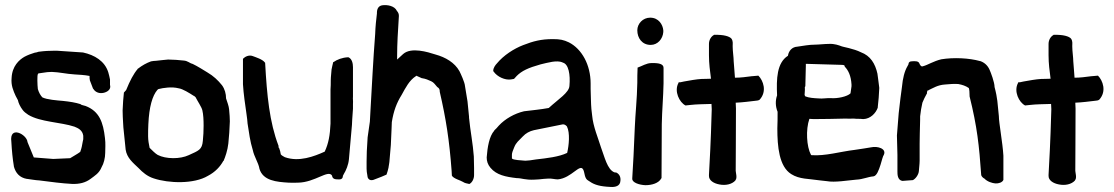

<svg xmlns="http://www.w3.org/2000/svg" viewBox="-20 -722 4417 761"><path d="M25 -160C27 -124 30 -93 35 -63V-62C42 -36 58 -18 86 -13H87C97 -12 124 -7 135 -7C182 -1 226 5 266 7C295 8 319 2 339 -13C356 -26 373 -35 383 -60C391 -73 397 -96 397 -116C397 -132 399 -153 396 -175C389 -237 374 -281 319 -302C313 -304 305 -305 300 -308V-309C278 -316 257 -319 230 -322C206 -324 166 -327 148 -336C141 -343 134 -355 130 -369C128 -386 127 -422 130 -428L131 -429V-430C131 -430 132 -430 132 -431C141 -432 153 -434 167 -436C173 -436 180 -437 185 -437C216 -436 242 -429 276 -427C292 -426 315 -425 335 -421V-415C335 -413 335 -410 336 -405V-404L349 -370H350C355 -360 368 -352 383 -353C399 -354 416 -363 417 -377C417 -379 417 -381 416 -386V-407C414 -417 412 -426 409 -436C395 -480 355 -504 309 -514L205 -521H197C177 -521 156 -520 134 -517H133C129 -515 123 -514 117 -513C104 -509 90 -504 77 -497C56 -485 28 -460 26 -413C23 -384 33 -362 42 -342L51 -325C53 -314 60 -299 70 -286C75 -279 83 -273 92 -267C140 -238 221 -238 275 -220C290 -214 307 -206 310 -184V-170C310 -169 309 -165 308 -161C304 -141 305 -140 298 -120C286 -111 272 -104 258 -95L191 -92L114 -98L89 -159C87 -189 16 -227 25 -160Z M466 -284C466 -268 467 -252 468 -234L469 -217L476 -149C477 -142 477 -137 478 -129C483 -96 507 -77 529 -56C545 -39 564 -23 589 -15C649 5 749 8 804 -25C833 -40 853 -62 865 -84H866C873 -100 882 -126 885 -153C888 -181 890 -211 891 -241C891 -253 890 -269 888 -289C887 -301 881 -317 876 -332C876 -350 871 -369 860 -384C844 -404 826 -421 802 -435C789 -443 762 -460 743 -469H742C733 -471 724 -481 708 -482C690 -484 666 -486 647 -486H646C629 -484 621 -484 598 -481C592 -481 585 -480 580 -479H579C560 -472 544 -463 527 -450H526V-449C509 -429 495 -402 480 -365L471 -355V-354C469 -336 467 -312 466 -284ZM567 -182C567 -198 567 -214 568 -230C571 -298 584 -343 604 -366C605 -367 607 -368 608 -369C628 -374 661 -379 688 -372C704 -370 731 -353 748 -342H749C752 -340 753 -339 755 -337C763 -321 779 -298 782 -285C786 -268 787 -247 787 -224C787 -203 786 -183 784 -164C781 -128 767 -125 728 -107C694 -91 638 -91 605 -108C596 -113 582 -127 573 -136C570 -150 567 -166 567 -182Z M943 -388C945 -352 952 -305 957 -270C959 -254 961 -242 961 -235V-234C967 -196 971 -162 982 -127C987 -102 1004 -77 1008 -55V-54C1022 -5 1077 -1 1124 2C1136 2 1148 3 1161 2C1229 1 1281 -51 1296 -26C1298 -10 1312 -11 1326 -11C1333 -11 1339 -15 1339 -25C1342 -30 1342 -31 1342 -31C1352 -47 1361 -69 1363 -91C1367 -136 1371 -182 1375 -227L1376 -248L1379 -291V-310C1380 -323 1378 -329 1379 -339V-456C1379 -471 1375 -489 1361 -495H1359C1337 -494 1316 -486 1302 -476L1300 -475V-473C1299 -467 1295 -454 1294 -446V-445C1294 -439 1291 -418 1291 -404C1291 -390 1291 -378 1290 -368V-232C1288 -186 1282 -153 1267 -121C1225 -102 1165 -79 1109 -99C1104 -102 1097 -105 1093 -110C1092 -118 1089 -129 1086 -136H1085C1084 -137 1084 -140 1084 -142V-144C1048 -238 1038 -344 1031 -471V-473L1030 -474C1021 -487 994 -495 981 -500C967 -505 952 -498 944 -490L943 -488Z M1433 -82C1433 -59 1432 -46 1436 -27C1436 -17 1442 -7 1454 -8C1458 -8 1460 -9 1465 -11C1487 -19 1501 -25 1512 -30C1515 -37 1518 -50 1520 -58V-59C1520 -61 1524 -79 1524 -88C1529 -139 1530 -154 1532 -212L1533 -238C1540 -282 1552 -314 1572 -346C1588 -375 1602 -403 1628 -420H1629L1630 -422C1635 -420 1647 -414 1652 -412H1653C1667 -410 1678 -405 1689 -400C1700 -395 1704 -387 1714 -376H1715C1720 -372 1723 -369 1723 -359V-358C1748 -250 1761 -166 1770 -45L1771 -26C1777 -14 1806 -7 1815 -1C1822 4 1830 5 1839 7H1841C1852 1 1859 -14 1859 -28V-56L1858 -102C1855 -148 1843 -212 1840 -247V-248C1839 -252 1839 -257 1839 -260L1833 -320L1823 -381C1822 -396 1806 -430 1801 -440C1782 -474 1746 -495 1706 -506C1675 -516 1610 -536 1578 -508C1567 -498 1560 -492 1554 -486V-501C1554 -546 1557 -596 1561 -659C1561 -668 1558 -673 1553 -679C1544 -699 1514 -704 1495 -701C1483 -699 1475 -691 1474 -674V-669C1471 -645 1468 -617 1467 -587C1459 -486 1454 -379 1448 -277L1446 -240C1443 -217 1440 -197 1437 -177V-176C1434 -136 1433 -105 1433 -82Z M1909 -98C1909 -84 1913 -70 1924 -57C1948 -28 1985 -21 2028 -16H2029C2048 -16 2062 -8 2098 -10C2122 -10 2149 -17 2172 -13C2179 -12 2185 -11 2191 -11C2246 -16 2279 -77 2292 -49C2298 -37 2296 -14 2312 -6C2330 7 2348 15 2385 18C2388 18 2395 19 2401 19C2418 20 2438 16 2439 -5C2441 -20 2435 -32 2423 -38L2415 -39C2387 -50 2376 -101 2362 -138C2351 -174 2331 -220 2327 -264L2324 -290C2322 -311 2322 -348 2321 -369V-391C2321 -465 2286 -528 2235 -554C2214 -564 2200 -567 2171 -567C2125 -567 2094 -559 2053 -543C2017 -529 1976 -503 1949 -470C1944 -465 1935 -453 1935 -442V-440L1936 -439C1951 -417 1982 -404 2004 -407L2016 -409L2018 -410C2022 -414 2025 -418 2028 -421C2048 -441 2073 -453 2123 -467C2153 -474 2186 -484 2209 -475L2210 -474C2234 -469 2241 -425 2237 -382C2236 -355 2193 -329 2155 -294C2123 -288 2089 -285 2057 -281C2019 -272 1982 -251 1957 -224C1951 -216 1945 -211 1939 -205V-204C1919 -182 1912 -138 1909 -98ZM2009 -94V-109C2009 -116 2013 -126 2018 -138C2026 -158 2036 -164 2052 -181C2064 -194 2079 -202 2096 -206C2135 -214 2174 -222 2210 -229C2215 -230 2222 -227 2227 -221C2240 -195 2235 -146 2228 -116C2195 -100 2147 -95 2104 -90C2086 -87 2072 -85 2062 -85C2044 -87 2015 -87 2009 -94Z M2486 -13C2486 2 2514 11 2538 12C2564 12 2591 4 2601 -15L2602 -16V-17C2602 -82 2603 -155 2603 -230C2604 -285 2609 -337 2610 -392V-453C2610 -467 2595 -473 2562 -472C2542 -472 2525 -460 2507 -454V-451C2506 -432 2506 -413 2506 -394C2505 -330 2498 -269 2496 -216C2493 -132 2489 -67 2486 -16ZM2506 -602C2506 -571 2525 -544 2559 -544C2587 -544 2607 -568 2609 -595V-602C2607 -624 2591 -652 2557 -652C2528 -652 2506 -628 2506 -602Z M2669 -393C2651 -360 2673 -316 2697 -304L2716 -306C2741 -309 2770 -309 2800 -310L2801 -289C2797 -144 2793 -90 2790 -29V-26C2789 -7 2809 5 2831 9C2855 14 2881 9 2895 -7V-8C2903 -16 2896 -39 2896 -45C2896 -113 2897 -171 2897 -292L2896 -315C2923 -316 2952 -320 2978 -323C2981 -323 2987 -324 2991 -327C3021 -360 3005 -403 2986 -422H2984C2984 -422 2962 -420 2961 -420H2960C2936 -417 2917 -414 2893 -414C2892 -437 2889 -458 2888 -479C2888 -495 2884 -519 2884 -537V-542C2884 -549 2886 -559 2879 -569C2871 -578 2849 -585 2811 -584H2810L2809 -583C2798 -577 2790 -563 2790 -548V-503C2790 -469 2794 -442 2798 -410C2788 -409 2775 -410 2760 -409C2741 -408 2713 -403 2691 -399L2677 -396H2670ZM2989 -327 2991 -329Z M3060 -344C3053 -324 3053 -301 3062 -279C3062 -257 3062 -234 3061 -213C3061 -141 3068 -62 3116 -32C3149 -11 3185 -14 3230 -7C3233 -7 3257 -4 3257 -4C3289 2 3339 -7 3374 -10C3400 -11 3419 -21 3442 -23C3455 -25 3463 -47 3470 -69C3475 -86 3480 -105 3483 -108C3495 -133 3458 -144 3432 -138C3416 -135 3394 -132 3368 -128C3309 -121 3252 -103 3196 -107L3194 -109C3177 -141 3173 -208 3188 -251C3192 -251 3198 -250 3205 -250C3233 -250 3302 -251 3330 -252C3341 -252 3352 -251 3364 -252C3370 -251 3378 -251 3384 -251C3388 -251 3393 -251 3401 -250H3402C3430 -251 3451 -273 3459 -295V-297C3462 -323 3464 -346 3465 -373V-374C3463 -393 3460 -411 3458 -428V-429C3449 -470 3430 -501 3392 -515C3365 -529 3317 -537 3317 -538C3304 -543 3287 -549 3267 -548C3248 -548 3225 -545 3210 -545C3185 -545 3163 -540 3140 -537C3120 -536 3106 -521 3103 -501C3059 -473 3057 -410 3060 -344ZM3169 -346C3169 -352 3171 -365 3170 -376C3170 -376 3169 -377 3172 -380L3174 -461V-469L3313 -465C3326 -465 3328 -463 3328 -459V-458C3342 -444 3353 -422 3355 -387V-380C3354 -375 3353 -367 3351 -352C3338 -339 3299 -331 3274 -333C3255 -334 3242 -330 3223 -332C3205 -333 3187 -334 3172 -340C3171 -341 3170 -343 3169 -346Z M3535 -185C3536 -159 3536 -134 3537 -108V-43C3537 -31 3537 -9 3556 -5H3557L3597 -8H3598C3609 -13 3621 -30 3622 -44C3622 -50 3625 -71 3625 -85V-153C3625 -178 3626 -203 3627 -248V-261C3629 -281 3632 -297 3636 -315C3641 -327 3646 -338 3653 -350L3654 -351V-355C3654 -357 3655 -359 3656 -363C3657 -363 3658 -364 3660 -364H3661V-365C3679 -373 3696 -385 3725 -387C3744 -389 3763 -390 3778 -389C3794 -386 3807 -382 3820 -373C3822 -367 3823 -356 3823 -342V-340C3853 -220 3861 -144 3869 -29V-28C3871 -22 3876 -17 3882 -14C3893 -2 3913 4 3925 5C3938 6 3953 1 3957 -9V-105C3954 -157 3939 -235 3939 -262L3933 -322L3929 -347C3927 -357 3925 -366 3922 -377C3922 -396 3907 -435 3902 -446C3894 -464 3880 -475 3865 -480H3864C3821 -492 3760 -495 3711 -487C3681 -480 3656 -464 3640 -460C3633 -457 3630 -459 3625 -468C3622 -481 3607 -480 3594 -479C3587 -479 3581 -476 3581 -468C3581 -467 3580 -466 3577 -460C3565 -440 3558 -411 3555 -378L3549 -333L3542 -273C3540 -244 3537 -214 3535 -185Z M4015 -393C3997 -360 4019 -316 4043 -304L4062 -306C4087 -309 4116 -309 4146 -310L4147 -289C4143 -144 4139 -90 4136 -29V-26C4135 -7 4155 5 4177 9C4201 14 4227 9 4241 -7V-8C4249 -16 4242 -39 4242 -45C4242 -113 4243 -171 4243 -292L4242 -315C4269 -316 4298 -320 4324 -323C4327 -323 4333 -324 4337 -327C4367 -360 4351 -403 4332 -422H4330C4330 -422 4308 -420 4307 -420H4306C4282 -417 4263 -414 4239 -414C4238 -437 4235 -458 4234 -479C4234 -495 4230 -519 4230 -537V-542C4230 -549 4232 -559 4225 -569C4217 -578 4195 -585 4157 -584H4156L4155 -583C4144 -577 4136 -563 4136 -548V-503C4136 -469 4140 -442 4144 -410C4134 -409 4121 -410 4106 -409C4087 -408 4059 -403 4037 -399L4023 -396H4016ZM4335 -327 4337 -329Z"/></svg>

Font: Vapor
Style: Sbd
Weight: 600
Foundry: Cannot Into Space Fonts
Version: Version 0.179